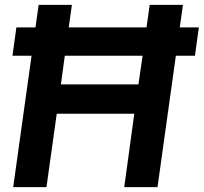

<svg xmlns="http://www.w3.org/2000/svg" viewBox="-20 -765 833 785"><path d="M777 -537 793 -653H715L728 -745H592L579 -653H261L274 -745H138L125 -653H47L31 -537H109L34 0H170L212 -300H529L488 0H624L699 -537ZM229 -420 245 -537H563L546 -420Z"/></svg>

Font: Plus Jakarta Sans
Style: Bold Italic
Weight: 700
Italic angle: -8°
Designer: Gumpita Rahayu
Foundry: Tokotype
Version: Version 2.071;gftools[0.9.30]